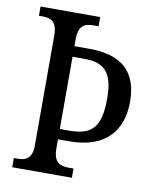

<svg xmlns="http://www.w3.org/2000/svg" viewBox="-81 -777 683 840"><g transform="rotate(10 260.5 -357.0)"><path d="M31 0H296V-41H274C237 -41 207 -52 207 -114V-155H256C427 -155 489 -252 489 -371C489 -501 421 -569 274 -569H207V-600C207 -662 236 -673 274 -673H296V-714H31V-673H48C83 -673 112 -662 112 -601V-111C112 -52 83 -41 48 -41H31ZM250 -201H207V-522H260C353 -522 388 -479 388 -367C388 -240 348 -201 250 -201Z"/></g></svg>

Font: Noto Serif Bengali Condensed
Style: Regular
Weight: 400
Width: 3
Designer: Juan Bruce, Universal Thirst, Indian Type Foundry and the Monotype Design Team.
Foundry: Monotype Imaging Inc.
Version: Version 2.003